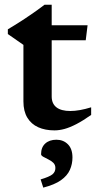

<svg xmlns="http://www.w3.org/2000/svg" viewBox="-20 -554 421 832"><path d="M204 -136Q204 -105 224.5 -89Q245 -73 285 -73Q304 -73 326.5 -77Q349 -81 375 -89V-56Q339.5 -31 311 -16.2Q282.5 -1.5 259.5 4.8Q236.5 11 216 11Q176 11 145.8 -2.5Q115.5 -16 98.5 -44Q81.5 -72 81.5 -114.5V-359.5L14 -406.5V-427Q28.5 -435.5 44.5 -445.5Q60.5 -455.5 77.2 -466.2Q94 -477 110.5 -488.5Q127 -500 143 -511.2Q159 -522.5 173 -533.5H204V-431.5ZM154.5 -379.5 155 -444.5H359.5L351.5 -379.5ZM156 223.5Q194.5 212 207.2 201.5Q220 191 220 174Q220 160 210.8 151.2Q201.5 142.5 189 136.5Q176.5 130.5 167.2 125.2Q158 120 158 114Q158 84.5 176 68Q194 51.5 224.5 51.5Q254.5 51.5 274.2 71.2Q294 91 294 128.5Q294 157 282.8 182.2Q271.5 207.5 244 227Q216.5 246.5 167.5 259Z"/></svg>

Font: Newsreader 16pt 16pt SemiBold
Style: Regular
Weight: 600
Version: Version 1.003